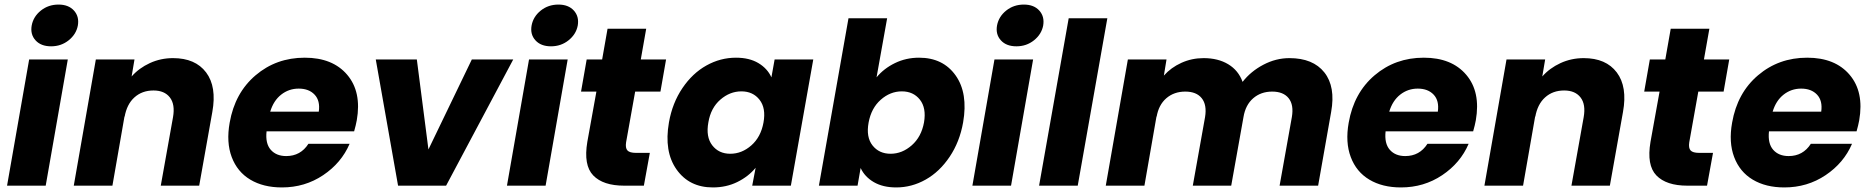

<svg xmlns="http://www.w3.org/2000/svg" viewBox="-20 -821 8268 849"><path d="M11.2 0 108.9 -558.1H279.8L182.1 0ZM206.1 -616.2Q161.1 -616.2 137.2 -642.6Q113.3 -668.9 120.1 -708Q127.4 -747.6 160.6 -774.2Q193.8 -800.8 238.8 -800.8Q283.2 -800.8 307.1 -774.2Q331.1 -747.6 324.2 -708Q316.9 -669.4 283.7 -642.8Q250.5 -616.2 206.1 -616.2Z M690.9 0 745.1 -303.2Q754.9 -359.4 731.2 -390.1Q707.5 -420.9 658.7 -420.9Q608.4 -420.9 574.5 -390.4Q540.5 -359.9 530.8 -303.2V-308.1L477.1 0H306.2L403.8 -558.1H574.7L562 -482.9Q594.7 -520 642.6 -542Q690.4 -564 745.1 -564Q843.8 -564 891.4 -500.7Q939 -437.5 918.9 -326.2L860.8 0Z M1300.8 -429.2Q1257.3 -429.2 1223.4 -402.6Q1189.5 -376 1174.8 -327.1H1389.6Q1396.5 -375.5 1371.3 -402.3Q1346.2 -429.2 1300.8 -429.2ZM1525.9 -185.1Q1489.7 -100.6 1408.9 -46.4Q1328.1 7.8 1226.6 7.8Q1144.5 7.8 1086.9 -26.6Q1029.3 -61 1004.6 -126.5Q980 -191.9 995.6 -278.8Q1018.6 -410.2 1110.1 -488Q1201.7 -565.9 1327.6 -565.9Q1451.2 -565.9 1515.4 -490.2Q1579.6 -414.6 1557.6 -289.1Q1553.7 -267.6 1545.9 -240.2H1158.7Q1152.8 -186.5 1177.2 -158.7Q1201.7 -130.9 1245.6 -130.9Q1309.1 -130.9 1343.8 -185.1Z M1641.6 -558.1H1823.2L1874.5 -160.2L2066.4 -558.1H2249.5L1952.6 0H1740.2Z M2221.7 0 2319.3 -558.1H2490.2L2392.6 0ZM2416.5 -616.2Q2371.6 -616.2 2347.7 -642.6Q2323.7 -668.9 2330.6 -708Q2337.9 -747.6 2371.1 -774.2Q2404.3 -800.8 2449.2 -800.8Q2493.7 -800.8 2517.6 -774.2Q2541.5 -747.6 2534.7 -708Q2527.3 -669.4 2494.1 -642.8Q2460.9 -616.2 2416.5 -616.2Z M2577.1 -193.8 2617.2 -416H2549.3L2574.2 -558.1H2642.6L2666.5 -693.8H2837.4L2813.5 -558.1H2925.3L2900.4 -416H2788.6L2748.5 -191.9Q2744.6 -166.5 2754.4 -155.8Q2764.2 -145 2792.5 -145H2853.5L2827.1 0H2740.2Q2647 0 2603.3 -45.2Q2559.6 -90.3 2577.1 -193.8Z M2938 -279.8Q2953.1 -365.7 2997.6 -431.4Q3042 -497.1 3103.8 -531.5Q3165.5 -565.9 3234.4 -565.9Q3293.5 -565.9 3333.5 -542Q3373.5 -518.1 3391.1 -479L3405.3 -558.1H3576.2L3477.1 0H3306.2L3321.3 -79.1Q3289.1 -40 3240.2 -16.1Q3191.4 7.8 3132.3 7.8Q3027.8 7.8 2971.7 -71.5Q2915.5 -150.9 2938 -279.8ZM3258.3 -417Q3207.5 -417 3165.3 -380.4Q3123 -343.8 3112.3 -279.8Q3100.6 -215.8 3129.4 -178.5Q3158.2 -141.1 3209 -141.1Q3260.3 -141.1 3302.2 -178Q3344.2 -214.8 3356 -278.8Q3367.7 -342.8 3338.6 -379.9Q3309.6 -417 3258.3 -417Z M3856 -479Q3888.2 -518.1 3937.3 -542Q3986.3 -565.9 4043.9 -565.9Q4149.9 -565.9 4205.6 -487.5Q4261.2 -409.2 4238.8 -279.8Q4223.6 -193.8 4179.2 -127.7Q4134.8 -61.5 4073.2 -26.9Q4011.7 7.8 3942.9 7.8Q3884.3 7.8 3844 -15.6Q3803.7 -39.1 3785.6 -78.1L3772 0H3601.1L3731.9 -740.2H3902.8ZM4065.9 -279.8Q4076.7 -343.8 4047.6 -380.4Q4018.6 -417 3967.8 -417Q3916.5 -417 3874.5 -379.9Q3832.5 -342.8 3820.8 -278.8Q3809.1 -214.8 3838.1 -178Q3867.2 -141.1 3918 -141.1Q3969.2 -141.1 4011.7 -178.5Q4054.2 -215.8 4065.9 -279.8Z M4279.8 0 4377.4 -558.1H4548.3L4450.7 0ZM4474.6 -616.2Q4429.7 -616.2 4405.8 -642.6Q4381.8 -668.9 4388.7 -708Q4396 -747.6 4429.2 -774.2Q4462.4 -800.8 4507.3 -800.8Q4551.8 -800.8 4575.7 -774.2Q4599.6 -747.6 4592.8 -708Q4585.4 -669.4 4552.2 -642.8Q4519 -616.2 4474.6 -616.2Z M4574.7 0 4705.6 -740.2H4876.5L4745.6 0Z M5638.2 0 5692.4 -303.2Q5701.7 -357.4 5678.2 -386.7Q5654.8 -416 5605.5 -416Q5555.7 -416 5521.5 -386.5Q5487.3 -356.9 5478.5 -303.2L5424.3 0H5254.4L5308.6 -303.2Q5317.4 -357.4 5293.9 -386.7Q5270.5 -416 5221.2 -416Q5171.4 -416 5137.2 -386.5Q5103 -356.9 5094.2 -303.2V-308.1L5040.5 0H4869.6L4967.3 -558.1H5138.2L5126.5 -486.8Q5158.2 -522.5 5204.1 -543.2Q5250 -564 5302.2 -564Q5366.2 -564 5411.1 -536.9Q5456.1 -509.8 5474.6 -459Q5511.2 -505.9 5566.7 -534.9Q5622.1 -564 5681.6 -564Q5786.1 -564 5836.2 -500.7Q5886.2 -437.5 5866.2 -326.2L5808.6 0Z M6249 -429.2Q6205.6 -429.2 6171.6 -402.6Q6137.7 -376 6123 -327.1H6337.9Q6344.7 -375.5 6319.6 -402.3Q6294.4 -429.2 6249 -429.2ZM6474.1 -185.1Q6438 -100.6 6357.2 -46.4Q6276.4 7.8 6174.8 7.8Q6092.8 7.8 6035.2 -26.6Q5977.5 -61 5952.9 -126.5Q5928.2 -191.9 5943.8 -278.8Q5966.8 -410.2 6058.3 -488Q6149.9 -565.9 6275.9 -565.9Q6399.4 -565.9 6463.6 -490.2Q6527.8 -414.6 6505.9 -289.1Q6502 -267.6 6494.1 -240.2H6106.9Q6101.1 -186.5 6125.5 -158.7Q6149.9 -130.9 6193.8 -130.9Q6257.3 -130.9 6292 -185.1Z M6928.7 0 6982.9 -303.2Q6992.7 -359.4 6969 -390.1Q6945.3 -420.9 6896.5 -420.9Q6846.2 -420.9 6812.3 -390.4Q6778.3 -359.9 6768.6 -303.2V-308.1L6714.8 0H6543.9L6641.6 -558.1H6812.5L6799.8 -482.9Q6832.5 -520 6880.4 -542Q6928.2 -564 6982.9 -564Q7081.5 -564 7129.2 -500.7Q7176.8 -437.5 7156.7 -326.2L7098.6 0Z M7278.3 -193.8 7318.4 -416H7250.5L7275.4 -558.1H7343.8L7367.7 -693.8H7538.6L7514.6 -558.1H7626.5L7601.6 -416H7489.7L7449.7 -191.9Q7445.8 -166.5 7455.6 -155.8Q7465.3 -145 7493.7 -145H7554.7L7528.3 0H7441.4Q7348.1 0 7304.4 -45.2Q7260.7 -90.3 7278.3 -193.8Z M7944.3 -429.2Q7900.9 -429.2 7866.9 -402.6Q7833 -376 7818.4 -327.1H8033.2Q8040 -375.5 8014.9 -402.3Q7989.7 -429.2 7944.3 -429.2ZM8169.4 -185.1Q8133.3 -100.6 8052.5 -46.4Q7971.7 7.8 7870.1 7.8Q7788.1 7.8 7730.5 -26.6Q7672.9 -61 7648.2 -126.5Q7623.5 -191.9 7639.2 -278.8Q7662.1 -410.2 7753.7 -488Q7845.2 -565.9 7971.2 -565.9Q8094.7 -565.9 8158.9 -490.2Q8223.1 -414.6 8201.2 -289.1Q8197.3 -267.6 8189.5 -240.2H7802.2Q7796.4 -186.5 7820.8 -158.7Q7845.2 -130.9 7889.2 -130.9Q7952.6 -130.9 7987.3 -185.1Z"/></svg>

Font: Poppins
Style: Bold Italic
Weight: 700
Italic angle: -10°
Designer: Ninad Kale (Devanagari), Jonny Pinhorn (Latin)
Foundry: Indian Type Foundry
Version: Version 3.200;PS 1.000;hotconv 16.6.54;makeotf.lib2.5.65590